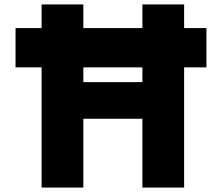

<svg xmlns="http://www.w3.org/2000/svg" viewBox="-20 -845 1000 865"><path d="M355.5 -310H621.5V0H809.5V-541.5H910V-718.5H809.5V-825H621.5V-718.5H355.5V-825H167.5V-718.5H50V-541.5H167.5V0H355.5ZM355.5 -541.5H621.5V-475H355.5Z"/></svg>

Font: Sztylet
Style: Bd
Weight: 700
Foundry: Cannot Into Space Fonts, PlusOne Fonts
Version: Version 0.12